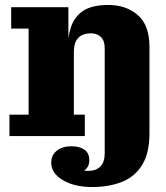

<svg xmlns="http://www.w3.org/2000/svg" viewBox="-20 -547 669 772"><path d="M401 -353Q401 -383 386 -398Q371 -413 345 -413Q327 -413 311.5 -406.5Q296 -400 286.5 -383.5Q277 -367 277 -337L251 -336Q251 -394 265 -437Q279 -480 314.5 -503.5Q350 -527 416 -527Q487 -527 534 -486.5Q581 -446 581 -358V-12L401 70ZM18 0V-86H95V-432H25V-518H255V-359L277 -363V-86H321V0ZM267 41Q299 41 319 54.5Q339 68 339 97Q339 125 318.5 138.5Q298 152 267 153L280 123Q288 130 302 135Q316 140 336 140L351 205Q280 205 233 177.5Q186 150 186 107Q186 76 209 58.5Q232 41 267 41ZM336 140Q366 140 383.5 122.5Q401 105 401 70L581 -12Q581 68 552 115.5Q523 163 471 184Q419 205 351 205Z"/></svg>

Font: Montagu Slab 144pt
Style: Bold
Weight: 700
Designer: Florian Karsten
Foundry: Florian Karsten
Version: Version 1.000